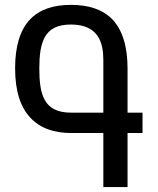

<svg xmlns="http://www.w3.org/2000/svg" viewBox="-20 -762 642 782"><path d="M400.9 0H499.5V-220.2H560.5V-303.2H499.5V-482.4C499.5 -575.7 477.5 -640.6 438.5 -682.1C398.9 -723.6 341.3 -742.2 269.5 -742.2C197.3 -742.2 140.6 -723.6 101.6 -682.1C62.5 -640.6 41.5 -574.7 41.5 -483.9C41.5 -389.6 64 -325.2 103.5 -282.7C142.6 -240.7 198.2 -220.2 269.5 -220.2H400.9ZM269.5 -303.2C213.4 -303.2 181.2 -321.8 163.1 -353.5C145 -384.8 140.1 -429.7 140.1 -482.4C140.1 -535.2 145 -580.1 163.1 -611.8C181.2 -643.6 213.4 -662.1 269 -662.1C324.7 -662.1 357.9 -643.6 377 -616.2C396 -588.9 400.9 -552.2 400.9 -516.6V-303.2Z"/></svg>

Font: Hack
Style: Regular
Weight: 400
Monospace: yes
Designer: Christopher Simpkins
Foundry: Christopher Simpkins
Version: Version 2.010